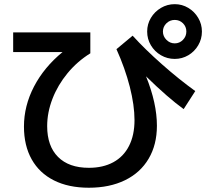

<svg xmlns="http://www.w3.org/2000/svg" viewBox="-20 -836 978 904"><path d="M92.8 -240.2Q92.8 -337.4 140.1 -428.5Q187.5 -519.5 274.4 -590.8H42V-683.6H405.3V-585Q343.8 -546.9 297.9 -491.2Q252 -435.5 227.1 -371.1Q202.1 -306.6 202.1 -242.2Q202.1 -148.4 253.2 -97.2Q304.2 -45.9 398.4 -45.9Q465.3 -45.9 513.7 -72.3Q562 -98.6 587.6 -149.2Q613.3 -199.7 613.3 -270.5Q613.3 -340.3 591.1 -427.5Q568.8 -514.6 528.3 -604.5L604.5 -668Q662.6 -604 742.7 -533.2Q822.8 -462.4 899.4 -407.2L844.7 -322.3Q771.5 -375 667.5 -476.6Q718.8 -350.1 718.8 -244.1Q718.8 -154.8 679.9 -88.9Q641.1 -22.9 568.6 12.5Q496.1 47.9 398.4 47.9Q302.7 47.9 234.1 13.4Q165.5 -21 129.2 -85.7Q92.8 -150.4 92.8 -240.2ZM672.9 -687.5Q672.9 -722.2 690.4 -751.7Q708 -781.2 737.8 -798.8Q767.6 -816.4 802.7 -816.4Q837.4 -816.4 866.7 -798.8Q896 -781.2 913.3 -751.7Q930.7 -722.2 930.7 -687.5Q930.7 -652.3 913.3 -622.8Q896 -593.3 866.7 -575.9Q837.4 -558.6 802.7 -558.6Q767.6 -558.6 737.8 -575.9Q708 -593.3 690.4 -622.8Q672.9 -652.3 672.9 -687.5ZM857.4 -687.5Q857.4 -710.4 841.6 -726.3Q825.7 -742.2 802.7 -742.2Q779.8 -742.2 763.4 -726.1Q747.1 -710 747.1 -687.5Q747.1 -665 763.7 -648.4Q780.3 -631.8 802.7 -631.8Q825.2 -631.8 841.3 -648.2Q857.4 -664.6 857.4 -687.5Z"/></svg>

Font: Pretendard SemiBold
Style: Regular
Weight: 600
Designer: Base glyphs from Inter by Rasmus Andersson; Hangeul glyphs from Noto Sans CJK(Source Han Sans) by Jang Soo-young and Kan
Foundry: Kil Hyung-jin
Version: Version 1.309